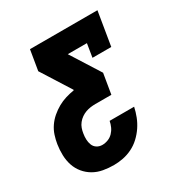

<svg xmlns="http://www.w3.org/2000/svg" viewBox="-171 -658 942 991"><g transform="rotate(-30 300.0 -162.5)"><path d="M224 205Q192 205 161 199.5Q130 194 104 179Q78 164 59 141Q40 118 30.5 89.5Q21 61 20 29Q19 -3 24 -35Q28 -60 36 -84.5Q44 -109 59 -131Q74 -153 94.5 -170.5Q115 -188 138 -201Q161 -214 186 -221.5Q211 -229 236 -233L237 -236L127 -410L147 -530H549L516 -330H404L417 -410H303L413 -236L393 -116H298Q283 -116 268.5 -114Q254 -112 240 -107Q226 -102 213 -93Q200 -84 190 -71.5Q180 -59 175 -44.5Q170 -30 168 -16Q165 1 165.5 18.5Q166 36 172 51.5Q178 67 192 76Q206 85 224 85Q241 85 258 78.5Q275 72 287.5 59Q300 46 307.5 29.5Q315 13 318 -4H464Q458 24 447.5 51Q437 78 420.5 102.5Q404 127 382 147.5Q360 168 333.5 181Q307 194 279 199.5Q251 205 224 205Z"/></g></svg>

Font: Iosevka Slab HvExObl
Style: Regular
Weight: 900
Width: 7
Italic angle: -9°
Monospace: yes
Designer: Belleve Invis
Foundry: Belleve Invis
Version: Version 11.1.1; ttfautohint (v1.8.3)